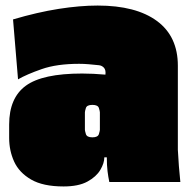

<svg xmlns="http://www.w3.org/2000/svg" viewBox="-20 -656 679 692"><path d="M630 0H374Q370 -19 367.5 -39.5Q365 -60 365 -89H356Q356 -68 341.5 -43.5Q327 -19 295 -1.5Q263 16 209 16Q135 16 92 -9Q49 -34 31 -73.5Q13 -113 13 -159V-207Q13 -303 73 -347Q133 -391 276 -391Q296 -391 316.5 -390Q337 -389 360 -387Q362 -404 354.5 -412Q347 -420 336 -421Q317 -423 299.5 -424.5Q282 -426 265 -426Q185 -426 130.5 -407Q76 -388 45 -370L27 -586Q115 -612 191.5 -624Q268 -636 332 -636Q470 -636 545.5 -580.5Q621 -525 621 -419V-116Q624 -57 630 0ZM340 -188V-251Q340 -255 336.5 -266.5Q333 -278 313 -278Q293 -278 289.5 -266.5Q286 -255 286 -251V-188Q286 -185 289.5 -173Q293 -161 313 -161Q333 -161 336.5 -173Q340 -185 340 -188Z"/></svg>

Font: Gasoek One
Style: Regular
Weight: 400
Designer: Jiashuo Zhang
Foundry: JAMO
Version: Version 1.000; ttfautohint (v1.8.4.7-5d5b);gftools[0.9.29]